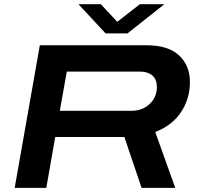

<svg xmlns="http://www.w3.org/2000/svg" viewBox="-20 -905 960 925"><path d="M772 -884.8 594.2 -744.1H488.8L357.9 -884.8H465.8L544.9 -799.8L653.8 -884.8ZM50.8 0 171.9 -687H686Q790 -687 842.5 -638.2Q895 -589.4 895 -509.8Q895 -430.2 852.5 -365.5Q810.1 -300.8 728 -269L824.2 0H662.1L579.1 -245.1H246.1L203.1 0ZM268.1 -371.1H612.8Q665.5 -371.1 700.7 -403.8Q735.8 -436.5 735.8 -486.8Q735.8 -522 714.4 -541Q692.9 -560.1 651.9 -560.1H301.8Z"/></svg>

Font: Archivo Expanded SemiBold
Style: Italic
Weight: 600
Width: 7
Italic angle: -10°
Designer: Hector Gatti
Foundry: Omnibus-Type
Version: Version 2.001